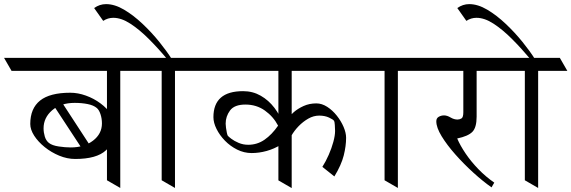

<svg xmlns="http://www.w3.org/2000/svg" viewBox="-62 -931 2830 951"><path d="M87.9 -316.9Q87.9 -394 136.5 -432.9Q185.1 -471.7 286.1 -471.7Q324.2 -471.7 363.5 -457.5Q402.8 -443.4 435.8 -418.9Q468.8 -394.5 488.8 -364Q508.8 -333.5 508.8 -300.3Q508.8 -229.5 462.9 -186.5Q417 -143.6 310.5 -143.6Q271 -143.6 231.4 -159.9Q191.9 -176.3 159.4 -202.4Q127 -228.5 107.4 -258.8Q87.9 -289.1 87.9 -316.9ZM308.1 -421.4Q238.8 -421.4 196.3 -384.8Q153.8 -348.1 153.8 -295.4Q153.8 -274.9 159.9 -254.6Q166 -234.4 180.2 -223.1Q196.3 -210.4 228.5 -205.6Q260.7 -200.7 288.6 -200.7Q355 -200.7 398.9 -234.4Q442.9 -268.1 442.9 -319.8Q442.9 -343.8 435.8 -365.2Q428.7 -386.7 417.5 -396Q401.4 -409.7 372.3 -415.5Q343.3 -421.4 308.1 -421.4ZM345.2 -192.9 207.5 -402.8 246.1 -421.9 383.3 -211.4ZM384.3 -644.5 421.4 -580.1H-4.9L-42 -644.5ZM641.1 -644.5 678.2 -580.1H235.4L198.2 -644.5ZM467.8 -38.1V-644.5H533.7V0Z M784.7 -644.5 821.8 -580.1H631.3L594.2 -644.5ZM912.1 -644.5 949.2 -580.1H758.8L721.7 -644.5ZM738.8 -38.1V-644.5H804.7V0ZM788.6 -638.7H765.6Q721.2 -691.9 674.8 -738.3Q628.4 -784.7 583.7 -813.7Q539.1 -842.8 499 -842.8Q472.2 -842.8 449.2 -827.6L404.3 -891.1Q431.2 -910.6 463.4 -910.6Q505.9 -910.6 552.5 -883.1Q599.1 -855.5 644.3 -812.7Q689.5 -770 727.1 -723.4Q764.6 -676.8 788.6 -638.7Z M1315.9 -644.5 1353 -580.1H902.3L865.2 -644.5ZM1745.1 -644.5 1782.2 -580.1H1307.1L1270 -644.5ZM1316.9 -37.6V-644H1382.8V0.5ZM1364.3 -215.8V-344.2Q1373 -357.9 1392.8 -375.2Q1412.6 -392.6 1441.4 -405.8Q1470.2 -418.9 1504.9 -418.9Q1532.2 -418.9 1558.6 -401.9Q1585 -384.8 1606.2 -358.2Q1627.4 -331.5 1639.9 -302.2Q1652.3 -272.9 1652.3 -248.5Q1652.3 -208 1640.6 -161.1Q1628.9 -114.3 1594.2 -57.1L1534.7 -104.5Q1551.8 -131.3 1566.2 -164.1Q1580.6 -196.8 1589.1 -228.3Q1597.7 -259.8 1597.7 -282.7Q1597.7 -294.9 1596.4 -311.8Q1595.2 -328.6 1592.8 -332Q1588.9 -338.9 1567.9 -348.6Q1546.9 -358.4 1519 -358.4Q1491.2 -358.4 1465.1 -343.5Q1439 -328.6 1417.2 -306.2Q1395.5 -283.7 1381.6 -259.3Q1367.7 -234.9 1364.3 -215.8ZM1342.8 -310.5Q1350.6 -299.3 1361.1 -285.6Q1371.6 -272 1379.4 -261.7Q1360.4 -233.9 1328.4 -213.9Q1296.4 -193.8 1258.8 -183.3Q1221.2 -172.9 1184.6 -172.9Q1147 -172.9 1112.8 -189.9Q1078.6 -207 1052.2 -234.1Q1025.9 -261.2 1010.5 -292.2Q995.1 -323.2 995.1 -350.6Q995.1 -479.5 1142.1 -479.5Q1189.9 -479.5 1229.2 -457Q1268.6 -434.6 1297.6 -396.5Q1326.7 -358.4 1342.8 -310.5ZM1315.4 -308.6Q1292 -353.5 1250.2 -383.3Q1208.5 -413.1 1153.8 -413.1Q1099.1 -413.1 1077.4 -383.8Q1055.7 -354.5 1055.7 -318.4Q1055.7 -311 1057.4 -298.1Q1059.1 -285.2 1061.5 -273.9Q1064 -262.7 1065.9 -259.3Q1068.8 -254.9 1083.3 -243.9Q1097.7 -232.9 1119.9 -223.4Q1142.1 -213.9 1167.5 -213.9Q1211.9 -213.9 1248.3 -239Q1284.7 -264.2 1315.4 -308.6Z M1888.7 -644.5 1925.8 -580.1H1735.4L1698.2 -644.5ZM2016.1 -644.5 2053.2 -580.1H1862.8L1825.7 -644.5ZM1842.8 -38.1V-644.5H1908.7V0Z M2389.6 -644.5 2426.8 -580.1H2006.3L1969.2 -644.5ZM2439.9 -644.5 2477.1 -580.1H2072.8L2035.6 -644.5ZM2232.9 -620.1H2298.8V-353Q2298.8 -299.3 2277.6 -277.8Q2256.3 -256.3 2202.6 -245.1Q2217.3 -210.4 2244.1 -170.7Q2271 -130.9 2307.4 -93.3Q2343.8 -55.7 2386.2 -26.4L2372.6 -2.9Q2330.1 -32.7 2282.7 -75.7Q2235.4 -118.7 2193.6 -165.8Q2151.9 -212.9 2125.5 -256.1Q2099.1 -299.3 2099.1 -330.1Q2099.1 -345.7 2111.1 -352.5Q2123 -359.4 2137.7 -359.4Q2152.3 -359.4 2169.7 -349.1Q2187 -338.9 2204.1 -338.9Q2214.8 -338.9 2223.9 -344.5Q2232.9 -350.1 2232.9 -375Z M2583.5 -644.5 2620.6 -580.1H2430.2L2393.1 -644.5ZM2710.9 -644.5 2748 -580.1H2557.6L2520.5 -644.5ZM2537.6 -38.1V-644.5H2603.5V0ZM2587.4 -638.7H2564.5Q2520 -691.9 2473.6 -738.3Q2427.2 -784.7 2382.6 -813.7Q2337.9 -842.8 2297.9 -842.8Q2271 -842.8 2248 -827.6L2203.1 -891.1Q2230 -910.6 2262.2 -910.6Q2304.7 -910.6 2351.3 -883.1Q2397.9 -855.5 2443.1 -812.7Q2488.3 -770 2525.9 -723.4Q2563.5 -676.8 2587.4 -638.7Z"/></svg>

Font: Annapurna SIL
Style: Regular
Weight: 400
Designer: Peter Martin, Annie Olsen
Foundry: SIL International
Version: Version 2.000